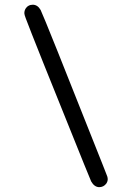

<svg xmlns="http://www.w3.org/2000/svg" viewBox="-20 -754 555 798"><path d="M421.4 -32.2Q427.7 -19 427.7 -9.3Q427.7 0 421.9 8.8Q410.6 23.9 392.1 23.9Q372.1 23.4 358.9 0Q356.9 -4.4 329.6 -71.3Q115.2 -601.6 86.9 -678.2Q81.1 -693.4 81.1 -699.7Q81.1 -708.5 85.4 -716.8Q96.2 -734.4 116.7 -734.4Q136.7 -733.9 148.9 -712.4Q163.1 -684.6 405.3 -73.2Q420.9 -33.2 421.4 -32.2Z"/></svg>

Font: Vibur
Style: Medium
Weight: 400
Version: Version 1.004